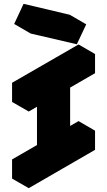

<svg xmlns="http://www.w3.org/2000/svg" viewBox="-20 -932 560 1002"><path d="M260 -125V-425L130 -350V-450L476 -650V-550L346 -475V-175L476 -250V-150L130 50V-50ZM190 -862 430 -805 381 -701 140 -757ZM260 -125 130 -50 43 -100 173 -175ZM130 -50V50L43 0V-100ZM476 -250 346 -175 260 -225 390 -300ZM430 -805 190 -862 103 -912 344 -855ZM260 -425V-125L173 -175V-475ZM476 -650 130 -450 43 -500 390 -700ZM130 -450V-350L43 -400V-500ZM190 -862 140 -757 54 -807 103 -912Z"/></svg>

Font: Nabla
Style: Regular
Weight: 400
Designer: Arthur Reinders Folmer
Foundry: Typearture
Version: Version 1.002